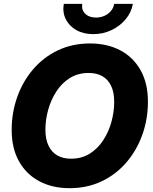

<svg xmlns="http://www.w3.org/2000/svg" viewBox="-20 -964 793 995"><path d="M340.3 11.2Q252 11.2 184.3 -24.4Q116.7 -60.1 78.6 -127.7Q40.5 -195.3 40.5 -290.5Q40.5 -379.9 69.1 -460.7Q97.7 -541.5 151.1 -604.2Q204.6 -667 279.5 -702.9Q354.5 -738.8 446.8 -738.8Q535.2 -738.8 602.8 -703.4Q670.4 -668 708.5 -600.3Q746.6 -532.7 746.6 -437Q746.6 -346.2 717.5 -265.4Q688.5 -184.6 634.8 -122.1Q581.1 -59.6 506.3 -24.2Q431.6 11.2 340.3 11.2ZM348.1 -141.6Q403.8 -141.6 445.6 -168Q487.3 -194.3 515.4 -237.8Q543.5 -281.2 557.6 -333Q571.8 -384.8 571.8 -436Q571.8 -484.9 556.2 -518.3Q540.5 -551.8 511 -568.8Q481.4 -585.9 439.5 -585.9Q384.3 -585.9 342.3 -559.8Q300.3 -533.7 272.2 -490.2Q244.1 -446.8 229.7 -395Q215.3 -343.3 215.3 -291.5Q215.3 -243.2 231.2 -209.5Q247.1 -175.8 276.6 -158.7Q306.2 -141.6 348.1 -141.6ZM463.4 -787.1Q412.6 -787.1 375.5 -808.1Q338.4 -829.1 320.8 -864.7Q303.2 -900.4 310.5 -943.8H406.2Q401.4 -913.1 421.4 -893.1Q441.4 -873 477.5 -873Q501.5 -873 521.5 -882.1Q541.5 -891.1 554.9 -907.2Q568.4 -923.3 571.8 -943.8H668.5Q661.1 -900.4 631.6 -864.7Q602.1 -829.1 558.1 -808.1Q514.2 -787.1 463.4 -787.1Z"/></svg>

Font: Inter 28pt ExtraBold
Style: Italic
Weight: 800
Italic angle: -9.3988°
Designer: Rasmus Andersson
Foundry: rsms
Version: Version 4.001;git-66647c0bb